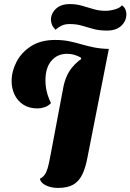

<svg xmlns="http://www.w3.org/2000/svg" viewBox="-20 -900 640 942"><path d="M264 22Q231 22 205 9.5Q179 -3 176 -23Q191 -31 199.5 -43Q208 -55 214 -75.5Q220 -96 226 -129L290 -468Q301 -528 332 -567Q363 -606 409 -628.5Q455 -651 514 -660L409 -127Q400 -78 384 -44.5Q368 -11 340 5.5Q312 22 264 22ZM165 -368Q123 -368 94.5 -386.5Q66 -405 51.5 -435.5Q37 -466 37 -502Q37 -550 61 -596.5Q85 -643 132.5 -673.5Q180 -704 251 -704Q289 -704 320 -697.5Q351 -691 380 -682.5Q409 -674 441 -667.5Q473 -661 514 -660L379 -610L376 -618Q361 -626 345 -631Q329 -636 309 -636Q261 -636 232 -601.5Q203 -567 203 -507Q203 -478 209 -452Q215 -426 230 -394Q217 -380 198.5 -374Q180 -368 165 -368ZM505 -750Q466 -750 437.5 -758Q409 -766 382 -774Q355 -782 321 -782Q297 -782 280 -773Q263 -764 252 -754Q239 -768 234.5 -780Q230 -792 230 -803Q230 -834 254.5 -857Q279 -880 322 -880Q354 -880 382 -872Q410 -864 438 -855.5Q466 -847 497 -847Q521 -847 545.5 -854.5Q570 -862 578 -874Q591 -865 595.5 -853Q600 -841 600 -831Q600 -797 575 -773.5Q550 -750 505 -750Z"/></svg>

Font: Sansita Swashed Light
Style: Bold
Weight: 700
Version: Version 1.003